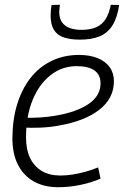

<svg xmlns="http://www.w3.org/2000/svg" viewBox="-20 -774 519 804"><path d="M81 -281Q112 -280 146.5 -282Q181 -284 215 -290Q302 -305 351.5 -339Q401 -373 401 -425Q401 -461 375.5 -479Q350 -497 301 -497Q240 -497 192 -459.5Q144 -422 116.5 -355Q89 -288 89 -199Q89 -148 106 -112.5Q123 -77 155 -58Q187 -39 233 -39Q257 -39 283 -43Q309 -47 336.5 -54.5Q364 -62 391 -73L401 -26Q362 -9 315.5 0.5Q269 10 224 10Q164 10 121 -14.5Q78 -39 55 -84.5Q32 -130 32 -194Q32 -272 51.5 -336Q71 -400 107 -446.5Q143 -493 195 -518.5Q247 -544 311 -544Q356 -544 389 -530.5Q422 -517 439.5 -492.5Q457 -468 457 -434Q457 -362 396 -314.5Q335 -267 226 -248Q187 -241 148 -239.5Q109 -238 76 -240ZM315 -608Q274 -608 246.5 -617.5Q219 -627 205.5 -649.5Q192 -672 192 -709Q192 -720 193 -731.5Q194 -743 196 -753L231 -754Q230 -746 229 -738.5Q228 -731 228 -722Q229 -695 240.5 -679.5Q252 -664 272.5 -656.5Q293 -649 321 -649Q358 -649 383 -660Q408 -671 422.5 -694.5Q437 -718 444 -754L479 -753Q471 -699 450.5 -667Q430 -635 396.5 -621.5Q363 -608 315 -608Z"/></svg>

Font: Georama Light
Style: Italic
Weight: 300
Italic angle: -9°
Designer: Jean-Baptiste Levee
Foundry: Production Type
Version: Version 1.001